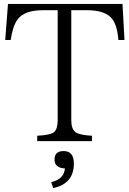

<svg xmlns="http://www.w3.org/2000/svg" viewBox="-20 -734 664 985"><path d="M21 -713.9H608.4L618.7 -528.8H587.4Q581.5 -603 555.7 -636.7Q521 -681.6 426.8 -681.6H345.7V-116.7Q345.7 -71.8 367.7 -55.7Q388.7 -41 451.7 -37.6V-9.8H170.9V-37.6Q238.8 -41 257.8 -56.6Q275.9 -73.2 275.9 -116.7V-681.6H200.7Q104.5 -681.6 69.8 -633.8Q45.4 -600.1 34.7 -528.8H6.8ZM242.7 200.2Q308.1 186 313 129.9Q259.8 128.4 259.8 84Q259.8 41 306.6 41Q358.9 41 358.9 105Q358.9 208.5 252.9 231Z"/></svg>

Font: I.Ming
Style: Regular
Weight: 400
Designer: Ichiten Fonts Project
Version: Version 6.11; Dec 27, 2019